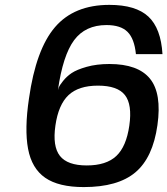

<svg xmlns="http://www.w3.org/2000/svg" viewBox="-20 -740 680 780"><path d="M97.7 -339.8Q126 -539.6 203.6 -629.9Q281.2 -720.2 424.3 -720.2Q531.7 -720.2 582.8 -672.6Q633.8 -625 640.1 -520H532.2Q525.9 -583 498 -610.6Q470.2 -638.2 412.6 -638.2Q326.7 -638.2 281 -576.7Q235.4 -515.1 215.3 -374Q216.3 -378.4 219 -385.5Q221.7 -392.6 236.1 -410.9Q250.5 -429.2 271 -443.1Q291.5 -457 332 -468.5Q372.6 -480 424.3 -480Q541 -480 589.4 -420.2Q637.7 -360.4 619.6 -231.9Q601.1 -99.6 530 -39.8Q459 20 320.3 20Q218.3 20 163.6 -17.8Q108.9 -55.7 94 -135.5Q79.1 -215.3 97.7 -339.8ZM377.9 -392.1Q299.3 -392.1 258.3 -353.5Q217.3 -314.9 205.1 -230Q192.9 -145.5 223.4 -106.7Q253.9 -67.9 332.5 -67.9Q411.6 -67.9 452.4 -106.2Q493.2 -144.5 505.4 -230Q517.6 -315.4 487.5 -353.8Q457.5 -392.1 377.9 -392.1Z"/></svg>

Font: Fivo Sans Med
Style: Regular
Weight: 450
Designer: Alexander Slobzheninov
Foundry: Alexander Slobzheninov
Version: 1.0